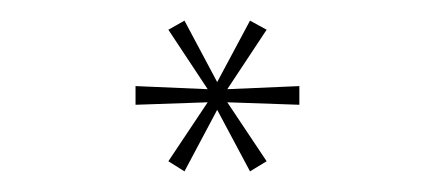

<svg xmlns="http://www.w3.org/2000/svg" viewBox="-20 -623 421 186"><path d="M158.7 -457 190.4 -516.6 222.2 -457 238.3 -466.8 200.2 -523.9 270 -521.5V-539.6L200.2 -536.6L238.3 -594.2L222.2 -603L190.4 -543.5L158.7 -603L143.1 -594.2L181.2 -536.6L111.3 -539.6V-521.5L181.2 -523.9L143.1 -466.8Z"/></svg>

Font: Now Thin
Style: Regular
Weight: 100
Designer: Alfredo Marco Pradil
Foundry: Alfredo Marco Pradil
Version: Version 1.200;hotconv 1.0.109;makeotfexe 2.5.65596